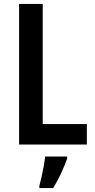

<svg xmlns="http://www.w3.org/2000/svg" viewBox="-20 -827 482 975"><path d="M77 -93V-807H197V-197H421V-93ZM321 -22Q309 13 290 53.5Q271 94 250 128H180V116Q185 98 191 71.5Q197 45 202 17Q207 -11 209 -32H321Z"/></svg>

Font: Noto Sans Kannada UI Condensed SemiBold
Style: Regular
Weight: 600
Width: 3
Designer: Jelle Bosma - Monotype Design Team
Foundry: Monotype Imaging Inc.
Version: Version 2.005; ttfautohint (v1.8.4.7-5d5b)